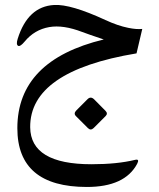

<svg xmlns="http://www.w3.org/2000/svg" viewBox="-20 -431 634 767"><path d="M356 -34.2 401.4 11.7Q412.1 22.5 401.9 32.7L354 80.6Q342.3 91.8 331.1 80.6L283.7 33.2Q272.5 22.5 285.2 9.8L329.6 -34.7Q342.3 -47.4 356 -34.2ZM49.3 81.1Q49.3 -189.9 394.5 -273.4Q333 -293.9 308.6 -303.2Q232.4 -332.5 176.8 -322.8Q117.7 -312.5 78.6 -265.1Q61 -244.1 53.2 -247.6Q43 -252 50.8 -276.4Q91.3 -405.3 196.3 -411.1Q262.7 -415 400.9 -351.1Q450.7 -328.1 492.2 -319.8Q524.9 -313 548.3 -315.4L525.4 -217.8Q98.6 -147 100.6 77.6Q102.1 225.1 345.2 225.1Q447.8 225.1 520 207.5Q538.6 203.1 527.8 223.6Q478.5 315.9 327.1 315.9Q49.3 315.9 49.3 81.1Z"/></svg>

Font: Gandom WOL
Style: WOL
Weight: 400
Foundry: DejaVu fonts team - Redesigned by Saber Rastikerdar - Based on Samim Font
Version: Version 0.8